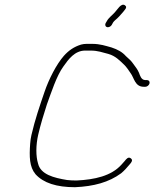

<svg xmlns="http://www.w3.org/2000/svg" viewBox="-20 -828 644 801"><path d="M446.1 -724C450.3 -732.6 452.4 -736.3 459.5 -743C472.8 -753.8 483 -765.6 493.6 -778L500.7 -787C507.9 -795 508 -801.3 501.1 -806C485.2 -816.7 469.2 -787 459.4 -777C449.4 -765.4 432.6 -753.4 425.8 -740C422.4 -734.3 417.4 -728.5 419.6 -721.5C423 -710.6 439.2 -713 446.1 -724ZM593 -494H586C569.4 -494 564.1 -512.8 560 -524C552.2 -541.7 547.7 -544.7 536.5 -561C525.9 -576.4 517.6 -582.2 505.1 -594C490.4 -610.8 470.3 -621.8 445.4 -630C419.9 -636.8 398.7 -645 363.9 -645H341.9C333.2 -645 325.3 -644 318.2 -642C289 -633 266.9 -617.9 246.4 -595C215.9 -560.2 184.1 -498.9 165.5 -444C146.1 -387.4 125.8 -328.4 111.2 -265C108.6 -253.7 106.8 -241.7 105.9 -229C101.9 -174.5 102.5 -131.9 128.3 -101C161.4 -64.7 215.9 -47 292.9 -47C371 -50.4 434.4 -67.5 485.2 -105C497.2 -114.7 511.6 -130.6 520.8 -142C528.6 -150.7 535.9 -160 525.7 -167.5C515 -175.3 507.2 -165 500 -156L486.6 -141C444.2 -93.8 374.9 -78.6 299.3 -75C284.6 -75 271.5 -75.7 259.8 -77C204.5 -86.1 149.3 -100 138.7 -146C129.4 -176.1 129.2 -221.6 139.4 -266C148.8 -306.8 163.2 -354.3 175.5 -392C193.8 -441.8 216.1 -511.8 244 -550C265.5 -580.7 291.9 -617 335.4 -617H357.4C389.3 -617 407.6 -609 432.2 -603C462.2 -594.3 479.2 -575.6 497.8 -558C505.1 -551.8 520.1 -530.5 524.7 -523C539.7 -503.5 542.5 -466 579.6 -466H586.6C594.3 -466 602.2 -473 603.9 -480.5C605.7 -488 600.7 -494 593 -494Z"/></svg>

Font: HoneyBee
Style: XLitIt
Weight: 200
Foundry: Cannot Into Space Fonts
Version: Version 0.89